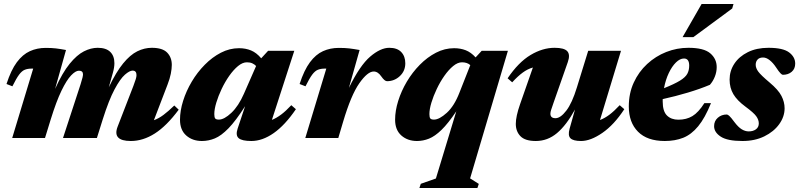

<svg xmlns="http://www.w3.org/2000/svg" viewBox="-20 -690 3996 960"><path d="M873.5 -141.5Q813 -60 754 -22.5Q695 15 634 15Q540.5 15 568 -56.5L647 -260.5Q655.5 -283 659 -294.8Q662.5 -306.5 662.5 -314.5Q662.5 -337 643 -337Q628 -337 604.5 -316.5Q581 -296 552.8 -243.2Q524.5 -190.5 493.5 -92.5L464.5 0H295L383 -269Q390 -291 392.5 -302Q395 -313 395 -318Q395 -336.5 374.5 -336.5Q358 -336.5 335.5 -313Q313 -289.5 287.2 -236.2Q261.5 -183 233.5 -92.5L205 0H41L146 -347H138.5Q118.5 -347 104 -341.2Q89.5 -335.5 75.5 -316.8Q61.5 -298 42 -258.5L12.5 -270Q35 -339.5 64.2 -378.8Q93.5 -418 129.5 -434.2Q165.5 -450.5 208.5 -450.5Q238 -450.5 259.2 -448Q280.5 -445.5 310 -440L255.5 -245.5Q292 -326.5 328.2 -371Q364.5 -415.5 399.5 -433.2Q434.5 -451 468.5 -451Q510 -451 531 -430.8Q552 -410.5 552 -374Q552 -353 544.5 -326.5L524 -253.5Q560.5 -330 595.8 -373Q631 -416 666.5 -433.5Q702 -451 739 -451Q792.5 -451 815.8 -427Q839 -403 839 -365.5Q839 -346.5 834 -321.2Q829 -296 817.5 -266.5L749.5 -89Q773.5 -97.5 797.5 -115.5Q821.5 -133.5 851.5 -162.5Z M1168 -46.5 1205.5 -159Q1159 -86 1122.5 -48.5Q1086 -11 1054.2 2Q1022.5 15 989.5 15Q942.5 15 911.2 -12.5Q880 -40 880 -91.5Q880 -136 895.5 -185.5Q911 -235 938.8 -281.8Q966.5 -328.5 1003.8 -366.2Q1041 -404 1084.5 -426.5Q1128 -449 1175 -449Q1208 -449 1235.2 -437.8Q1262.5 -426.5 1286 -398.5L1320.5 -436H1451.5L1339.5 -90.5Q1362 -99.5 1385.5 -117Q1409 -134.5 1436.5 -164L1459.5 -144Q1405 -64 1348.5 -24.5Q1292 15 1237 15Q1190 15 1173.5 1Q1157 -13 1168 -46.5ZM1051.5 -119.5Q1051.5 -103.5 1056 -97.8Q1060.5 -92 1074.5 -92Q1101 -92 1136.8 -125.8Q1172.5 -159.5 1199.5 -221L1260.5 -360Q1253 -368 1241.8 -373.2Q1230.5 -378.5 1214.5 -378.5Q1193 -378.5 1170.2 -359.8Q1147.5 -341 1126.2 -310.8Q1105 -280.5 1088.2 -245.2Q1071.5 -210 1061.5 -176.8Q1051.5 -143.5 1051.5 -119.5Z M1611.5 -347H1604Q1584 -347 1569.5 -341.2Q1555 -335.5 1541 -316.8Q1527 -298 1507.5 -258.5L1478 -270Q1500.5 -339.5 1529.8 -378.8Q1559 -418 1595 -434.2Q1631 -450.5 1674 -450.5Q1704.5 -450.5 1726 -448Q1747.5 -445.5 1778 -440L1724.5 -250.5Q1779.5 -363 1831 -407Q1882.5 -451 1926.5 -451Q1966 -451 1986.2 -429.8Q2006.5 -408.5 2006.5 -373.5Q2006.5 -335 1979.2 -309.5Q1952 -284 1915 -284Q1903 -284 1886 -308.5Q1869.5 -332.5 1848.5 -332.5Q1818 -332.5 1776.8 -274Q1735.5 -215.5 1695.5 -81L1671.5 0H1506.5Z M2159.5 202.5 2261.5 -133.5Q2220.5 -72.5 2187.5 -40.5Q2154.5 -8.5 2125 3.2Q2095.5 15 2065 15Q2018 15 1986.8 -12.5Q1955.5 -40 1955.5 -91.5Q1955.5 -136 1971 -185.5Q1986.5 -235 2014.2 -281.8Q2042 -328.5 2079.2 -366.2Q2116.5 -404 2160 -426.5Q2203.5 -449 2250.5 -449Q2282 -449 2308.5 -438.8Q2335 -428.5 2358 -403L2388.5 -436H2519.5L2330.5 202L2374 229.5L2367 250H2077L2084 229ZM2127 -119.5Q2127 -103.5 2131.5 -97.8Q2136 -92 2150 -92Q2176.5 -92 2214 -126Q2251.5 -160 2277.5 -227.5L2331.5 -364.5Q2315.5 -378.5 2290 -378.5Q2268.5 -378.5 2245.8 -359.8Q2223 -341 2201.8 -310.8Q2180.5 -280.5 2163.8 -245.2Q2147 -210 2137 -176.8Q2127 -143.5 2127 -119.5Z M2828 -46.5 2855 -142.5Q2812 -64 2765 -24.5Q2718 15 2659 15Q2605.5 15 2582.2 -9Q2559 -33 2559 -70.5Q2559 -108 2580.5 -169.5L2644.5 -352.5Q2618 -345 2593.8 -327.2Q2569.5 -309.5 2541 -278.5L2518 -298.5Q2572.5 -379 2632.8 -415Q2693 -451 2753 -451Q2801 -451 2816.5 -433.8Q2832 -416.5 2819 -379.5L2747.5 -175.5Q2739.5 -152.5 2735.8 -141Q2732 -129.5 2732 -121.5Q2732 -99 2757.5 -99Q2782.5 -99 2811.5 -136.8Q2840.5 -174.5 2864.5 -253L2921 -436H3085L2980 -90Q3003 -98.5 3026.8 -116.2Q3050.5 -134 3078.5 -164L3101.5 -144Q3050.5 -66 2991.8 -25.5Q2933 15 2885.5 15Q2846 15 2832.2 1.2Q2818.5 -12.5 2828 -46.5Z M3535 -174.5Q3505 -100 3471 -58.8Q3437 -17.5 3396.2 -1.2Q3355.5 15 3304 15Q3216 15 3170 -31.5Q3124 -78 3124 -157.5Q3124 -223.5 3148.8 -277.2Q3173.5 -331 3215.8 -370Q3258 -409 3311.2 -430Q3364.5 -451 3422 -451Q3499 -451 3531.2 -423.5Q3563.5 -396 3563.5 -354.5Q3563.5 -330 3554.2 -306.8Q3545 -283.5 3529.5 -266Q3481 -245.5 3419.2 -227Q3357.5 -208.5 3293.5 -194.5Q3293.5 -188.5 3293.5 -182.5Q3293.5 -133.5 3314.8 -112.5Q3336 -91.5 3372 -91.5Q3412 -91.5 3442 -109.5Q3472 -127.5 3502 -174.5ZM3400 -397.5Q3380 -397.5 3360 -378Q3340 -358.5 3324 -325Q3308 -291.5 3300 -249Q3352.5 -270 3379.8 -286.8Q3407 -303.5 3416.5 -321Q3426 -338.5 3426 -362Q3426 -397.5 3400 -397.5ZM3393 -504.5 3488 -670H3647.5L3641 -647.5L3447 -504.5Z M3614 -117.5Q3618.5 -117.5 3626.5 -110.5Q3634.5 -103.5 3653 -78.5Q3672 -53.5 3689.2 -43.2Q3706.5 -33 3723.5 -33Q3745.5 -33 3759.8 -43.5Q3774 -54 3774 -73Q3774 -91 3761.2 -108.8Q3748.5 -126.5 3707 -157Q3665.5 -187.5 3646.8 -219.2Q3628 -251 3628 -292Q3628 -335.5 3651.8 -371.5Q3675.5 -407.5 3719.2 -429.2Q3763 -451 3822.5 -451Q3895 -451 3925.5 -428Q3956 -405 3956 -372Q3956 -346 3938.5 -331Q3921 -316 3894 -316Q3890 -316 3882.2 -323.8Q3874.5 -331.5 3860 -353.5Q3845.5 -375.5 3828.5 -389Q3811.5 -402.5 3795.5 -402.5Q3777 -402.5 3767.8 -392.2Q3758.5 -382 3758.5 -366Q3758.5 -349.5 3771.5 -331.8Q3784.5 -314 3828 -277.5Q3871.5 -241 3887.2 -210.5Q3903 -180 3903 -148.5Q3903 -106.5 3876 -69Q3849 -31.5 3801.5 -8.2Q3754 15 3692.5 15Q3617 15 3583.8 -6.8Q3550.5 -28.5 3550.5 -59Q3550.5 -85 3569 -101.2Q3587.5 -117.5 3614 -117.5Z"/></svg>

Font: Newsreader 16pt ExtraBold
Style: Italic
Weight: 800
Italic angle: -17°
Designer: Hugues Gentile
Foundry: Production Type
Version: Version 1.003; ttfautohint (v1.8.3)